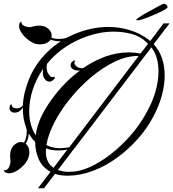

<svg xmlns="http://www.w3.org/2000/svg" viewBox="-31 -852 926 1026"><path d="M172 154 239 66Q196 43 176.5 0Q157 -43 157 -94Q147 -103 139 -114Q131 -125 123 -138Q122 -123 117.5 -108.5Q113 -94 106 -84Q126 -69 126 -37Q126 -20 117 0Q110 16 93 33.5Q76 51 55.5 62.5Q35 74 17 74Q14 74 11 73.5Q8 73 5 72Q-5 69 -8 64.5Q-11 60 -11 58Q8 60 16.5 42.5Q25 25 25 10Q25 3 24 -4.5Q23 -12 23 -21Q23 -28 24 -36Q25 -44 29 -54Q35 -70 50 -81.5Q65 -93 82 -93Q90 -93 97 -90Q103 -98 107.5 -114.5Q112 -131 112 -148Q112 -153 111.5 -157.5Q111 -162 110 -166Q90 -218 91 -278Q75 -250 46 -250Q36 -250 28 -256Q20 -263 20 -275Q20 -286 25.5 -292.5Q31 -299 32 -288Q33 -280 42.5 -276Q52 -272 63 -273Q69 -274 77.5 -277.5Q86 -281 91 -289Q95 -360 126.5 -435Q158 -510 220 -572Q254 -606 294 -631Q279 -631 264.5 -633.5Q250 -636 240 -641Q233 -630 218 -622.5Q203 -615 183 -615Q172 -615 158 -618Q140 -624 119.5 -639.5Q99 -655 85 -675Q71 -695 71 -713Q71 -727 76 -731.5Q81 -736 83 -737Q83 -721 97.5 -714Q112 -707 126 -707Q132 -707 140 -709Q148 -711 157 -713Q166 -715 178 -715Q183 -715 188 -714.5Q193 -714 199 -713Q217 -709 231 -694.5Q245 -680 245 -662Q245 -655 244 -651Q260 -644 285 -644Q296 -644 306.5 -645.5Q317 -647 327 -651Q378 -678 434.5 -693Q491 -708 548 -708Q607 -708 663 -691Q719 -674 766 -638Q768 -637 772 -633L843 -727H875L790 -616Q849 -552 849 -448Q849 -399 834.5 -344Q820 -289 789 -230Q756 -167 706 -110.5Q656 -54 595 -9.5Q534 35 467 60.5Q400 86 332 87Q292 87 263 77L204 154ZM160 -129Q163 -155 171 -180.5Q179 -206 190 -230Q220 -292 273.5 -358Q327 -424 397 -476Q394 -475 391 -475Q388 -475 385 -475Q372 -475 361.5 -480.5Q351 -486 347 -497Q346 -499 346 -503Q346 -514 354.5 -521.5Q363 -529 367 -529Q372 -529 368 -521Q364 -514 370 -505.5Q376 -497 386 -492Q394 -488 405 -488Q407 -488 410 -488Q413 -488 415 -489Q470 -527 531.5 -549.5Q593 -572 657 -572Q689 -572 720 -566L760 -618L754 -624Q720 -658 673 -670.5Q626 -683 576 -683Q519 -683 460 -666Q401 -649 347.5 -618.5Q294 -588 252 -546Q235 -529 221 -512Q218 -502 218 -492Q218 -485 219.5 -479Q221 -473 222 -468Q227 -455 236.5 -446Q246 -437 255 -441Q257 -442 259 -442Q262 -442 262 -438Q262 -433 256 -427Q245 -416 233 -416Q220 -416 210 -427.5Q200 -439 198 -456V-463Q198 -468 198.5 -474Q199 -480 200 -485Q162 -430 143.5 -371.5Q125 -313 125 -259Q125 -182 160 -129ZM343 66Q393 66 448.5 41Q504 16 559 -26.5Q614 -69 662.5 -123.5Q711 -178 745 -238Q782 -301 799 -360.5Q816 -420 816 -470Q816 -549 778 -599L372 -66V-64L369 -63L278 57Q292 61 308 64Q324 67 343 66ZM291 -60Q302 -60 314 -61.5Q326 -63 339 -65L710 -553Q648 -554 582.5 -522.5Q517 -491 455.5 -439Q394 -387 343 -324Q292 -261 259 -196.5Q226 -132 217 -77Q249 -60 291 -60ZM255 45 329 -53Q316 -50 303.5 -49Q291 -48 280 -48Q245 -48 215 -59Q215 -55 214.5 -51Q214 -47 214 -42Q214 17 255 45ZM707 -743Q697 -744 697 -747Q697 -749 708.5 -757Q720 -765 735 -774Q750 -783 758 -787Q799 -809 819.5 -820.5Q840 -832 846 -832Q852 -831 858.5 -825.5Q865 -820 864 -813Q864 -809 849.5 -800.5Q835 -792 813 -782Q791 -772 768.5 -763Q746 -754 729 -748.5Q712 -743 707 -743Z"/></svg>

Font: Fleur De Leah
Style: Regular
Weight: 400
Designer: Robert E. Leuschke
Foundry: Robert E. Leuschke
Version: Version 1.010; ttfautohint (v1.8.3)